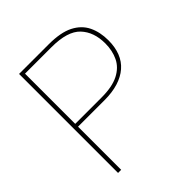

<svg xmlns="http://www.w3.org/2000/svg" viewBox="-191 -830 960 960"><g transform="rotate(-45 289.0 -350.0)"><path d="M304 -325Q379 -325 424 -348Q469 -371 488.5 -411.5Q508 -452 508 -503Q508 -584 462.5 -632Q417 -680 304 -680H117V-325ZM530 -503Q530 -455 515.5 -418Q501 -381 472 -356Q443 -331 401 -318Q359 -305 304 -305H117V0H95V-700H304Q389 -700 438 -675Q487 -650 508.5 -605.5Q530 -561 530 -503Z"/></g></svg>

Font: Albert Sans Thin
Style: Regular
Weight: 250
Designer: Andreas Rasmussen
Foundry: a.Foundry
Version: Version 1.025